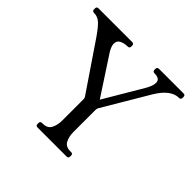

<svg xmlns="http://www.w3.org/2000/svg" viewBox="-164 -827 995 995"><g transform="rotate(45 333.5 -330.0)"><path d="M645 -660Q658 -660 658 -647V-640Q658 -627 645 -627Q616 -627 588.5 -606.5Q561 -586 535 -543L387 -293Q383 -286 383 -276V-116Q383 -82 395.5 -57.5Q408 -33 442 -33H448Q461 -33 461 -20V-13Q461 0 448 0H235Q222 0 222 -13V-20Q222 -33 235 -33H240Q274 -33 287 -57.5Q300 -82 300 -116V-272Q300 -277 299 -280.5Q298 -284 295 -288L122 -543Q92 -587 71 -607Q50 -627 22 -627Q9 -627 9 -640V-647Q9 -660 22 -660H268Q282 -660 282 -647V-640Q282 -627 268 -627Q245 -627 226 -618Q207 -609 207 -586Q207 -577 211 -566Q215 -555 222 -543L369 -318L344 -301L487 -543Q506 -576 506 -598Q506 -627 466 -627Q452 -627 452 -640V-647Q452 -660 466 -660Z"/></g></svg>

Font: Young Serif Light
Style: Regular
Weight: 300
Designer: Bastien Sozeau
Foundry: NBR — Bastien Sozeau
Version: Version 5.001